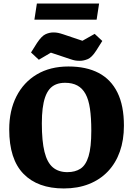

<svg xmlns="http://www.w3.org/2000/svg" viewBox="-20 -1043 751 1083"><path d="M340 20Q193 20 112.5 -62.5Q32 -145 32 -313Q32 -419 72.5 -499Q113 -579 188 -623.5Q263 -668 366 -668Q467 -668 536.5 -631.5Q606 -595 642.5 -521Q679 -447 679 -334Q679 -253 656 -188Q633 -123 589 -76.5Q545 -30 482 -5Q419 20 340 20ZM360 -72Q404 -72 434 -91.5Q464 -111 479.5 -161.5Q495 -212 495 -306Q495 -378 487.5 -429.5Q480 -481 462.5 -513Q445 -545 416.5 -560.5Q388 -576 347 -576Q318 -576 296 -567Q274 -558 259 -540Q244 -522 234.5 -494.5Q225 -467 220.5 -430.5Q216 -394 216 -347Q216 -247 231 -186.5Q246 -126 278 -99Q310 -72 360 -72ZM430 -700Q415 -700 403.5 -702Q392 -704 375 -710L267 -746L199 -706L155 -747L189 -801Q215 -840 237 -850Q259 -860 281 -860Q296 -860 308 -857.5Q320 -855 338 -849L445 -813L514 -852L557 -812L523 -758Q498 -719 475 -709.5Q452 -700 430 -700ZM174 -932 188 -1023H539L525 -932Z"/></svg>

Font: Faustina Light ExtraBold
Style: Regular
Weight: 800
Version: Version 1.200